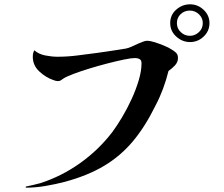

<svg xmlns="http://www.w3.org/2000/svg" viewBox="-20 -844 1040 890"><path d="M920 -737Q920 -761 902 -778Q884 -795 860 -795Q835 -795 817.5 -778.5Q800 -762 800 -737Q800 -712 818 -695Q836 -678 860 -678Q884 -678 902 -695Q920 -712 920 -737ZM805 -575Q805 -556 791 -541Q777 -526 761 -515Q751 -474 736 -433.5Q721 -393 701 -355Q653 -257 596 -189Q539 -121 463 -75.5Q387 -30 280 -1Q238 10 191 18Q144 26 100 26L99 21Q115 18 133 13.5Q151 9 167 5Q266 -27 351.5 -88Q437 -149 500 -231Q521 -259 545 -299Q569 -339 589.5 -383.5Q610 -428 623 -471.5Q636 -515 636 -551Q636 -565 627 -570Q618 -575 606 -575Q589 -575 555 -568Q521 -561 478.5 -550Q436 -539 395 -526.5Q354 -514 321 -501.5Q288 -489 274 -480Q268 -476 262.5 -472Q257 -468 249 -468Q239 -468 227 -473Q192 -485 162 -513Q132 -541 132 -581Q132 -598 139 -611Q159 -593 189.5 -587Q220 -581 246 -581Q293 -581 339.5 -587Q386 -593 432 -599Q454 -602 480.5 -606Q507 -610 530 -613.5Q553 -617 564 -619Q575 -621 590.5 -628Q606 -635 621 -642Q633 -647 643.5 -651Q654 -655 661 -655Q676 -655 698 -648Q720 -641 741.5 -632Q763 -623 775 -615Q787 -608 796 -599.5Q805 -591 805 -575ZM951 -737Q951 -700 924 -674.5Q897 -649 861 -649Q825 -649 797 -674.5Q769 -700 769 -737Q769 -775 797 -799.5Q825 -824 861 -824Q897 -824 924 -798.5Q951 -773 951 -737Z"/></svg>

Font: Kaisei Tokumin Medium
Style: Regular
Weight: 500
Designer: Font-Kai, 金井和夫
Foundry: KAZUO KANAI
Version: Version 5.003